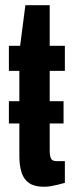

<svg xmlns="http://www.w3.org/2000/svg" viewBox="-20 -702 285 734"><path d="M14 -230V-315H223V-230ZM148 12Q112 12 91.5 -2Q71 -16 62.5 -42.5Q54 -69 54 -105V-431H14V-527H57L77 -682H170V-527H228V-431H170V-127Q170 -106 175 -96Q180 -86 195 -86H228V-3Q214 1 199.5 4.5Q185 8 172.5 10Q160 12 148 12Z"/></svg>

Font: Archivo ExtraCondensed
Style: Bold
Weight: 700
Width: 2
Designer: Hector Gatti
Foundry: Omnibus-Type
Version: Version 2.001